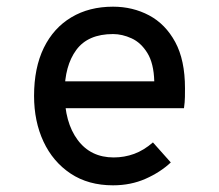

<svg xmlns="http://www.w3.org/2000/svg" viewBox="-20 -543 656 575"><path d="M318.5 12Q244.5 12 191.5 -23.2Q138.5 -58.5 110.2 -119Q82 -179.5 82 -256Q82 -340 111.2 -399.8Q140.5 -459.5 193.8 -491.2Q247 -523 318.5 -523Q377.5 -523 426.5 -497Q475.5 -471 504.8 -417Q534 -363 534 -278.5Q534 -268 533.8 -252.5Q533.5 -237 531 -219H154V-299.5H442Q440.5 -353.5 421.2 -384.5Q402 -415.5 374 -428.2Q346 -441 318.5 -441Q243.5 -441 208.5 -393.5Q173.5 -346 173.5 -265.5Q173.5 -176.5 212.5 -124Q251.5 -71.5 320.5 -71.5Q352.5 -71.5 381.8 -82.2Q411 -93 438 -116.5L491.5 -56.5Q460 -27 415.8 -7.5Q371.5 12 318.5 12Z"/></svg>

Font: Overpass Mono Light Medium
Style: Regular
Weight: 500
Monospace: yes
Version: Version 4.000